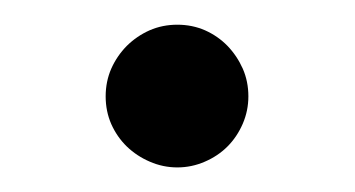

<svg xmlns="http://www.w3.org/2000/svg" viewBox="-20 -382 290 157"><path d="M125 -361.8Q137.2 -361.8 147.7 -357.2Q158.2 -352.5 166 -344.5Q173.8 -336.4 178.5 -325.9Q183.1 -315.4 183.1 -303.2Q183.1 -291.5 178.5 -280.8Q173.8 -270 166 -262.2Q158.2 -254.4 147.5 -249.8Q136.7 -245.1 125 -245.1Q113.3 -245.1 102.5 -249.8Q91.8 -254.4 83.7 -262.2Q75.7 -270 71 -280.5Q66.4 -291 66.4 -303.2Q66.4 -315.4 71 -325.9Q75.7 -336.4 83.7 -344.5Q91.8 -352.5 102.3 -357.2Q112.8 -361.8 125 -361.8Z"/></svg>

Font: XB Kayhan
Style: Regular
Weight: 400
Designer: Behnam
Foundry: Irmug
Version: Version 7.300 2009